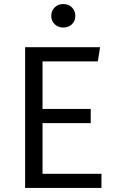

<svg xmlns="http://www.w3.org/2000/svg" viewBox="-20 -928 574 948"><path d="M292 -908Q319 -908 335.5 -891Q352 -874 352 -849Q352 -825 335.5 -808.5Q319 -792 292 -792Q267 -792 250 -808.5Q233 -825 233 -849Q233 -874 249.5 -891Q266 -908 292 -908ZM474 -695 463 -625H190V-390H428V-320H190V-70H481V0H104V-695Z"/></svg>

Font: Sedus Text
Style: Regular
Weight: 400
Designer: TypeMates
Foundry: TypeMates, Runge Thomsen GbR
Version: Version 4.202;PS 004.202;hotconv 1.0.88;makeotf.lib2.5.64775